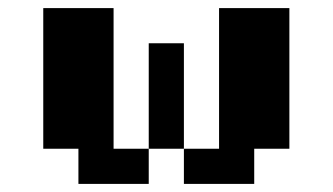

<svg xmlns="http://www.w3.org/2000/svg" viewBox="-20 -454 821 474"><path d="M434 -86.8H520.8V-434H694.4V-86.8H607.6V0H434ZM434 -86.8H347.2V-347.2H434ZM173.6 0V-86.8H86.8V-434H260.4V-86.8H347.2V0Z"/></svg>

Font: 8-bit Operator+ 8
Style: Bold
Weight: 700
Designer: GrandChaos9000
Version: Version 1.3.0 - August 1, 2014